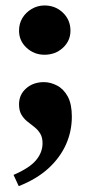

<svg xmlns="http://www.w3.org/2000/svg" viewBox="-20 -459 318 685"><path d="M46.9 205.1 28.3 165Q85 140.6 108.4 112.8Q131.8 85 131.8 51.8Q131.8 31.2 123.5 17.6Q115.2 3.9 102.5 -5.9Q89.8 -15.6 77.1 -25.9Q64.5 -36.1 56.2 -50.3Q47.9 -64.5 47.9 -86.9Q47.9 -121.1 73.2 -143.6Q98.6 -166 136.7 -166Q160.2 -166 183.6 -153.8Q207 -141.6 221.7 -114.7Q236.3 -87.9 236.3 -43Q236.3 9.8 215.3 56.6Q194.3 103.5 152.8 141.6Q111.3 179.7 46.9 205.1ZM138.7 -263.7Q101.6 -263.7 74.7 -288.6Q47.9 -313.5 47.9 -349.6Q47.9 -375 60.1 -395Q72.3 -415 93.3 -427.2Q114.3 -439.5 138.7 -439.5Q177.7 -439.5 204.6 -413.6Q231.4 -387.7 231.4 -349.6Q231.4 -313.5 204.6 -288.6Q177.7 -263.7 138.7 -263.7Z"/></svg>

Font: Crimson Pro
Style: Bold
Weight: 700
Designer: Jacques Le Bailly
Foundry: Baron von Fonthausen
Version: Version 1.003